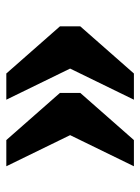

<svg xmlns="http://www.w3.org/2000/svg" viewBox="64 -582 454 623"><g transform="rotate(90 291.5 -270.0)"><path d="M434 -63 281 -237V-303L434 -477H519L418 -270L519 -63ZM218 -63 65 -237V-303L218 -477H303L202 -270L303 -63Z"/></g></svg>

Font: Noto Serif Hebrew Black
Style: Regular
Weight: 900
Version: Version 2.003